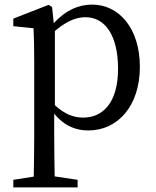

<svg xmlns="http://www.w3.org/2000/svg" viewBox="-20 -554 678 836"><path d="M219 -419C278 -469 319 -479 353 -479C436 -479 494 -402 494 -255C494 -104 426 -42 342 -42C300 -42 261 -57 219 -96ZM207 -523 192 -533 38 -473V-440L126 -431C128 -387 129 -348 129 -287V31C129 90 128 153 127 215L38 229V262H318V229L218 214C217 152 216 88 216 28V-59C263 -2 315 14 365 14C493 14 589 -93 589 -263C589 -431 498 -534 381 -534C323 -534 266 -510 214 -453Z"/></svg>

Font: Noto Serif CJK JP Medium
Style: Regular
Weight: 500
Designer: Ryoko NISHIZUKA 西塚涼子 (kana & ideographs); Frank Grießhammer (Latin, Greek & Cyrillic); Wenlong ZHANG 张文龙 (bopomofo); San
Foundry: Adobe Systems Incorporated
Version: Version 1.000;PS 1;hotconv 16.6.53;makeotf.lib2.5.65590